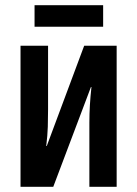

<svg xmlns="http://www.w3.org/2000/svg" viewBox="-20 -719 529 739"><path d="M59 0V-543H165V-298Q165 -263 164 -231Q163 -199 158 -157H160L304 -543H429V0H324V-247Q324 -281 326 -314.5Q328 -348 332 -384H330L185 0ZM377 -699V-616H113V-699Z"/></svg>

Font: Noto Sans ExtraCondensed SemiBold
Style: Regular
Weight: 600
Width: 2
Designer: Monotype Design Team
Foundry: Monotype Imaging Inc.
Version: Version 2.013; ttfautohint (v1.8.4.7-5d5b)